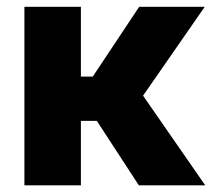

<svg xmlns="http://www.w3.org/2000/svg" viewBox="-20 -556 636 576"><path d="M53.2 0V-535.6H222.7V-326.2H258.3L397.5 -535.6H594.2L409.2 -269L595.7 0H396.5L270.5 -193.4H222.7V0Z"/></svg>

Font: Inter 20pt ExtraBold
Style: Regular
Weight: 800
Version: Version 4.001;git-66647c0bb